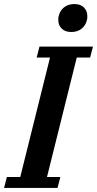

<svg xmlns="http://www.w3.org/2000/svg" viewBox="-50 -928 479 948"><path d="M-16 -54H50L197 -644H131L145 -698H409L395 -644H329L182 -54H248L234 0H-30ZM302 -770Q271 -770 254.5 -787Q238 -804 238 -827Q238 -832 238 -837.5Q238 -843 240 -849Q246 -876 266.5 -892Q287 -908 317 -908Q348 -908 364.5 -891Q381 -874 381 -851Q381 -846 381 -840.5Q381 -835 379 -829Q373 -802 352.5 -786Q332 -770 302 -770Z"/></svg>

Font: IBM Plex Serif SmBld
Style: Italic
Weight: 600
Italic angle: -14°
Designer: Mike Abbink, Paul van der Laan, Pieter van Rosmalen
Foundry: Bold Monday
Version: Version 3.001